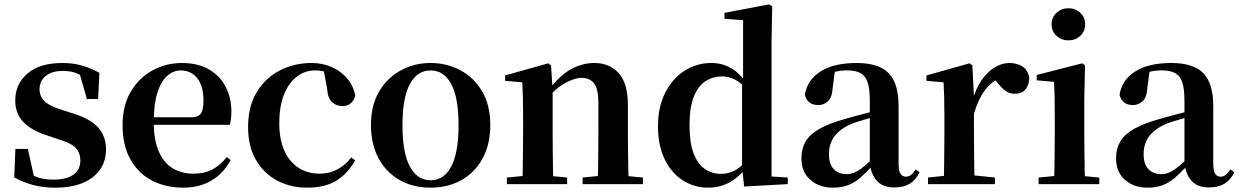

<svg xmlns="http://www.w3.org/2000/svg" viewBox="-20 -839 5648 875"><path d="M232.3 16.2Q177.6 16.2 132.7 4.5Q87.8 -7.2 44.9 -30.3L50.2 -160.4H107.1L137.6 -20.6L89.6 -26V-62Q121.7 -41.1 151.9 -30.7Q182.2 -20.4 222.8 -20.4Q283.1 -20.4 314.7 -43Q346.2 -65.7 346.2 -107.2Q346.2 -140.9 325.7 -164Q305.1 -187.1 244.5 -204.9L188.7 -223.9Q123.9 -244.5 86.7 -282.6Q49.5 -320.7 49.5 -382Q49.5 -455.6 105.2 -503.8Q160.9 -551.9 264.2 -551.9Q312.5 -551.9 351.9 -540.7Q391.2 -529.5 433.1 -507.2L427.1 -387.7H376.1L337.6 -521.5L380 -507.8V-477Q349.7 -497.5 325.1 -506.7Q300.5 -515.8 266.8 -515.8Q217 -515.8 188.6 -493.1Q160.2 -470.4 160.2 -431.8Q160.2 -401.6 181.6 -379.1Q202.9 -356.6 259.8 -339.1L315.9 -321.1Q393.8 -296.3 428.4 -256.6Q463.1 -217 463.1 -158.3Q463.1 -105.4 435.8 -66.1Q408.4 -26.7 357 -5.3Q305.6 16.2 232.3 16.2Z M815.2 16.2Q734.8 16.2 672.2 -16.5Q609.6 -49.1 574.1 -113Q538.6 -176.9 538.6 -268.8Q538.6 -358.8 576.6 -422.2Q614.5 -485.7 676.2 -518.8Q737.9 -551.9 808.4 -551.9Q882.1 -551.9 932.5 -522.5Q982.8 -493.1 1008.6 -443.2Q1034.4 -393.3 1034.4 -330.9Q1034.4 -296.1 1027.7 -270.2H597.1V-304.6H852.4Q884.5 -304.6 895.9 -322.2Q907.3 -339.8 907.3 -380.4Q907.3 -446.3 879.2 -482.2Q851.1 -518 803.1 -518Q769.7 -518 741.6 -492.9Q713.6 -467.8 697.1 -416Q680.7 -364.1 680.7 -282.7Q680.7 -200.5 703.9 -148.2Q727 -95.8 767.8 -71.7Q808.5 -47.5 860.4 -47.5Q913.4 -47.5 949.9 -67.7Q986.3 -87.9 1013.2 -123.2L1031.1 -109.9Q999.6 -49.8 944.7 -16.8Q889.7 16.2 815.2 16.2Z M1379.1 16.2Q1304.1 16.2 1243.2 -16Q1182.3 -48.3 1146.4 -109.8Q1110.6 -171.4 1110.6 -259.7Q1110.6 -354.7 1150.5 -419.9Q1190.4 -485 1256.1 -518.5Q1321.9 -551.9 1400 -551.9Q1451.5 -551.9 1493.8 -532.5Q1536.2 -513.2 1563.8 -479.5Q1591.4 -445.8 1599 -402.4Q1585.4 -355.6 1540.4 -355.6Q1512.9 -355.6 1493.1 -373.6Q1473.4 -391.6 1470.6 -436.8L1452.8 -530.1L1520.7 -486.3Q1491.8 -503.2 1467.1 -510.6Q1442.4 -518 1415.6 -518Q1369.2 -518 1332.2 -489.4Q1295.1 -460.7 1273.9 -407.1Q1252.7 -353.5 1252.7 -277.6Q1252.7 -168.4 1303 -108Q1353.4 -47.5 1436.2 -47.5Q1480.5 -47.5 1516.8 -66.7Q1553.2 -85.9 1580.9 -121.4L1598.8 -108.4Q1563.1 -45.4 1511.3 -14.6Q1459.5 16.2 1379.1 16.2Z M1942 16.2Q1862.7 16.2 1801.5 -18.3Q1740.3 -52.8 1705.5 -117Q1670.6 -181.2 1670.6 -269.8Q1670.6 -359.1 1707.8 -422Q1745 -484.9 1806.9 -518.4Q1868.8 -551.9 1942 -551.9Q2016.1 -551.9 2078.1 -518.8Q2140 -485.6 2177.2 -422.7Q2214.4 -359.8 2214.4 -269.8Q2214.4 -180.5 2179 -116.3Q2143.6 -52 2082.4 -17.9Q2021.2 16.2 1942 16.2ZM1942 -17.5Q2003 -17.5 2036.4 -80.1Q2069.7 -142.6 2069.7 -268.1Q2069.7 -394.2 2036.4 -456.1Q2003 -518 1942 -518Q1881.7 -518 1848 -456.1Q1814.2 -394.2 1814.2 -268.1Q1814.2 -142.6 1848 -80.1Q1881.7 -17.5 1942 -17.5Z M2290 0V-29.9L2395.6 -40.2H2458.7L2564.6 -29.9V0ZM2360.2 0Q2361.9 -25.5 2362.4 -67.4Q2362.9 -109.4 2363.4 -154.8Q2363.9 -200.3 2363.9 -234.8V-310.2Q2363.9 -360 2363 -393.7Q2362.2 -427.5 2360.2 -463.8L2282.1 -470.7V-495.2L2478.2 -550.4L2491.2 -541.7L2498.6 -428V-425.6V-234.8Q2498.6 -200.3 2499.1 -154.8Q2499.6 -109.4 2500.1 -67.4Q2500.6 -25.5 2501.6 0ZM2635.3 0V-29.9L2739.2 -40.2H2801.8L2909.9 -29.9V0ZM2704 0Q2705 -25.5 2705.5 -66.9Q2706 -108.4 2706.5 -153.8Q2707 -199.3 2707 -234.8V-369.8Q2707 -433.2 2687.6 -458.7Q2668.2 -484.2 2630.2 -484.2Q2599.6 -484.2 2555.8 -460.5Q2512.1 -436.8 2466.5 -383.3L2461.6 -425.7H2476.9Q2533.1 -497.3 2583.7 -524.6Q2634.3 -551.9 2688.5 -551.9Q2757.6 -551.9 2799.5 -505.8Q2841.5 -459.6 2841.5 -360.5V-234.8Q2841.5 -199.3 2842 -153.8Q2842.5 -108.4 2843.3 -66.9Q2844.2 -25.5 2845.2 0Z M3207.5 16.2Q3143 16.2 3090.9 -17.7Q3038.7 -51.5 3008.6 -114.2Q2978.6 -176.8 2978.6 -263.1Q2978.6 -352.4 3011.9 -417.2Q3045.2 -482 3100.4 -517Q3155.7 -551.9 3221.5 -551.9Q3271.9 -551.9 3312.4 -528.1Q3352.8 -504.4 3386.8 -453.6H3396.1L3379.3 -436.8Q3351.9 -465.9 3325.3 -478.3Q3298.7 -490.8 3270.9 -490.8Q3230.2 -490.8 3196.5 -469.9Q3162.9 -449.1 3142.6 -400.1Q3122.4 -351.2 3122.4 -267.7Q3122.4 -188.6 3141.1 -139.8Q3159.9 -91.1 3192.4 -68.9Q3224.9 -46.7 3265.3 -46.7Q3296.5 -46.7 3323.5 -59.4Q3350.5 -72.1 3376.8 -100.9L3395.6 -80.8H3385.1Q3351.8 -34.5 3307 -9.1Q3262.1 16.2 3207.5 16.2ZM3371 11.2 3361.7 -81.1V-83.3V-457.2L3366.4 -468.4V-747.1L3281.4 -753.3V-780.3L3484.9 -819L3499.2 -810L3496.2 -652.7V-34.7L3570.1 -29.9V0Z M3775.6 16.2Q3713.2 16.2 3672.8 -19.4Q3632.3 -54.9 3632.3 -117.6Q3632.3 -161.2 3651 -193.6Q3669.7 -226.1 3714.1 -251.5Q3758.6 -277 3834.4 -297.9Q3873.8 -309.4 3923.4 -322Q3973 -334.6 4013 -344.4V-318.9Q3973 -308.9 3933 -297.6Q3892.9 -286.4 3866.1 -276.7Q3812.3 -254.9 3785.1 -220.6Q3757.8 -186.4 3757.8 -135.9Q3757.8 -90.4 3780.1 -67.9Q3802.3 -45.3 3839 -45.3Q3855.3 -45.3 3873.7 -52.6Q3892.1 -59.9 3916.4 -79.7Q3940.8 -99.4 3974.3 -135.5L3989.8 -82.4H3954.7Q3925.6 -50.6 3900.2 -28.7Q3874.7 -6.8 3845.4 4.7Q3816 16.2 3775.6 16.2ZM4055.1 15.2Q4003.6 15.2 3976.9 -14.2Q3950.2 -43.6 3943.9 -94V-96.5V-381.4Q3943.9 -434.7 3933.8 -464.5Q3923.7 -494.3 3900.6 -506.3Q3877.5 -518.3 3839 -518.3Q3813.4 -518.3 3786.3 -512.2Q3759.2 -506.1 3722.8 -491.2L3785.1 -516.3L3774.9 -439.2Q3772.3 -395.9 3753.6 -378Q3734.8 -360.2 3709.3 -360.2Q3660.1 -360.2 3648.2 -406.5Q3657.9 -473.5 3718.4 -512.7Q3778.9 -551.9 3884.1 -551.9Q3984.4 -551.9 4029.7 -505.9Q4075.1 -459.8 4075.1 -356.2V-94.8Q4075.1 -60.3 4083.8 -47Q4092.6 -33.8 4108.7 -33.8Q4120.3 -33.8 4130.3 -40.9Q4140.3 -48.1 4153.7 -67.2L4170.9 -53.4Q4153 -17.5 4125.2 -1.1Q4097.4 15.2 4055.1 15.2Z M4209.2 0V-29.9L4317.3 -41.2H4403.8L4514.2 -29.9V0ZM4280.2 0Q4281.9 -25.5 4282.4 -67.4Q4282.9 -109.4 4283.4 -154.8Q4283.9 -200.3 4283.9 -234.8V-310.2Q4283.9 -360.7 4283 -394.1Q4282.2 -427.5 4280.2 -463.8L4202.1 -470.7V-495.2L4398.2 -550.4L4411.2 -541.7L4418.6 -398.7V-397.7V-234.8Q4418.6 -200.3 4419.1 -154.8Q4419.6 -109.4 4420.1 -67.4Q4420.6 -25.5 4421.6 0ZM4418.4 -320.2 4385.3 -380.9H4412.4Q4427 -435.6 4453.6 -473.9Q4480.3 -512.2 4513.4 -532.1Q4546.5 -551.9 4579.6 -551.9Q4613.2 -551.9 4638.4 -536.8Q4663.7 -521.7 4670.7 -484.5Q4669.9 -453.2 4654.2 -432.6Q4638.4 -411.9 4604.2 -411.9Q4579.5 -411.9 4561.2 -425.8Q4543 -439.6 4523.8 -464.4L4500.8 -490.9L4537.4 -485.1Q4494.5 -463.1 4466.2 -424.7Q4437.9 -386.2 4418.4 -320.2Z M4713.2 0V-29.9L4819.8 -40.2H4881.8L4989.8 -29.9V0ZM4783.6 0Q4784.6 -25.5 4785.3 -67.4Q4785.9 -109.4 4786.4 -154.8Q4786.9 -200.3 4786.9 -234.8V-308Q4786.9 -358.3 4786.3 -394.3Q4785.6 -430.4 4783.6 -466.2L4704.5 -472.9V-497.4L4912.1 -550.4L4924.8 -541.7L4921.4 -387.9V-234.8Q4921.4 -200.3 4921.9 -154.8Q4922.4 -109.4 4923.2 -67.4Q4924.1 -25.5 4925.1 0ZM4848.8 -655Q4817.6 -655 4795 -675.4Q4772.5 -695.9 4772.5 -728.8Q4772.5 -760.3 4795 -780.9Q4817.6 -801.4 4848.8 -801.4Q4880.5 -801.4 4902.9 -780.9Q4925.3 -760.3 4925.3 -728.8Q4925.3 -695.9 4902.9 -675.4Q4880.5 -655 4848.8 -655Z M5209.6 16.2Q5147.2 16.2 5106.8 -19.4Q5066.3 -54.9 5066.3 -117.6Q5066.3 -161.2 5085 -193.6Q5103.7 -226.1 5148.1 -251.5Q5192.6 -277 5268.4 -297.9Q5307.8 -309.4 5357.4 -322Q5407 -334.6 5447 -344.4V-318.9Q5407 -308.9 5367 -297.6Q5326.9 -286.4 5300.1 -276.7Q5246.3 -254.9 5219.1 -220.6Q5191.8 -186.4 5191.8 -135.9Q5191.8 -90.4 5214.1 -67.9Q5236.3 -45.3 5273 -45.3Q5289.3 -45.3 5307.7 -52.6Q5326.1 -59.9 5350.4 -79.7Q5374.8 -99.4 5408.3 -135.5L5423.8 -82.4H5388.7Q5359.6 -50.6 5334.2 -28.7Q5308.7 -6.8 5279.4 4.7Q5250 16.2 5209.6 16.2ZM5489.1 15.2Q5437.6 15.2 5410.9 -14.2Q5384.2 -43.6 5377.9 -94V-96.5V-381.4Q5377.9 -434.7 5367.8 -464.5Q5357.7 -494.3 5334.6 -506.3Q5311.5 -518.3 5273 -518.3Q5247.4 -518.3 5220.3 -512.2Q5193.2 -506.1 5156.8 -491.2L5219.1 -516.3L5208.9 -439.2Q5206.3 -395.9 5187.6 -378Q5168.8 -360.2 5143.3 -360.2Q5094.1 -360.2 5082.2 -406.5Q5091.9 -473.5 5152.4 -512.7Q5212.9 -551.9 5318.1 -551.9Q5418.4 -551.9 5463.7 -505.9Q5509.1 -459.8 5509.1 -356.2V-94.8Q5509.1 -60.3 5517.8 -47Q5526.6 -33.8 5542.7 -33.8Q5554.3 -33.8 5564.3 -40.9Q5574.3 -48.1 5587.7 -67.2L5604.9 -53.4Q5587 -17.5 5559.2 -1.1Q5531.4 15.2 5489.1 15.2Z"/></svg>

Font: Early Summer Mincho VF
Style: Regular
Weight: 250
Designer: GuiWonder
Version: Version 1.002